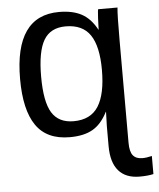

<svg xmlns="http://www.w3.org/2000/svg" viewBox="-53 -584 691 837"><g transform="rotate(-5 292.5 -165.0)"><path d="M400.9 -23.9 402.8 -86.9H401.9Q375.5 -34.7 336.9 -12.5Q298.3 9.8 236.3 9.8Q135.7 9.8 88.9 -58.1Q42 -126 42 -261.7Q42 -538.1 236.3 -538.1Q296.4 -538.1 335.4 -516.8Q374.5 -495.6 400.9 -446.3H401.9Q401.9 -460.9 403.8 -496.8Q405.8 -532.7 407.7 -535.2H492.2Q488.8 -506.3 488.8 -391.1V56.2Q488.8 95.7 502.4 112.1Q516.1 128.4 543 128.4Q561.5 128.4 585 122.6V201.7Q560.5 207.5 524.4 207.5Q463.9 207.5 432.4 171.1Q400.9 134.8 400.9 63ZM400.9 -270.5Q400.9 -373.5 367.2 -423.3Q333.5 -473.1 259.8 -473.1Q192.9 -473.1 163.6 -423.3Q134.3 -373.5 134.3 -264.6Q134.3 -153.8 163.8 -106Q193.4 -58.1 258.8 -58.1Q333.5 -58.1 367.2 -111.3Q400.9 -164.6 400.9 -270.5Z"/></g></svg>

Font: Arial
Style: Regular
Weight: 400
Designer: Steve Matteson
Foundry: Ascender Corporation
Version: Version 2.00.3